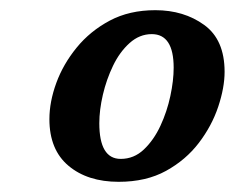

<svg xmlns="http://www.w3.org/2000/svg" viewBox="-20 -738 461 377"><path d="M213 -381Q152 -381 114.5 -412.5Q77 -444 77 -504Q77 -538 90.5 -575Q104 -612 130.5 -644.5Q157 -677 195.5 -697.5Q234 -718 285 -718Q341 -718 381 -689Q421 -660 421 -597Q421 -566 408.5 -528.5Q396 -491 370.5 -457.5Q345 -424 306 -402.5Q267 -381 213 -381ZM217 -426Q243 -426 262.5 -444.5Q282 -463 295 -491Q308 -519 314.5 -549.5Q321 -580 321 -605Q321 -671 278 -671Q254 -671 234.5 -653.5Q215 -636 202 -609Q189 -582 182 -552Q175 -522 175 -496Q175 -426 217 -426Z"/></svg>

Font: Noto Serif SemiCondensed SemiBold
Style: Italic
Weight: 600
Width: 4
Italic angle: -12°
Designer: Monotype Design Team
Foundry: Monotype Imaging Inc.
Version: Version 2.014; ttfautohint (v1.8.4.7-5d5b)